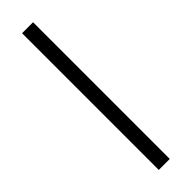

<svg xmlns="http://www.w3.org/2000/svg" viewBox="-296 -746 865 865"><g transform="rotate(-45 136.5 -313.5)"><path d="M101 -749H171V122H101Z"/></g></svg>

Font: Karla Tamil Upright
Style: Regular
Weight: 400
Designer: Jonathan Pinhorn
Foundry: Jonathan Pinhorn
Version: Version 1.001